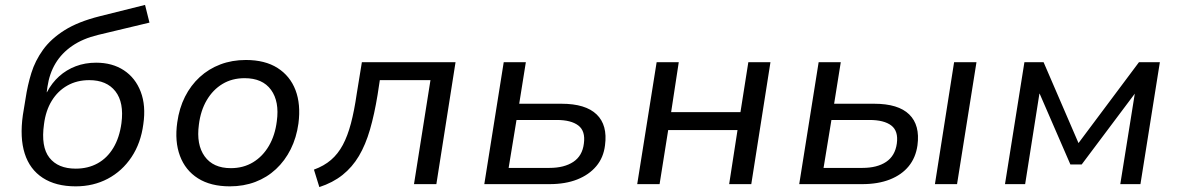

<svg xmlns="http://www.w3.org/2000/svg" viewBox="-20 -749 4796 781"><path d="M288 9Q207 9 154 -25.5Q101 -60 80.5 -124.5Q60 -189 73 -281L84 -348Q92 -402 107.5 -452Q123 -502 155 -546.5Q187 -591 242.5 -626Q298 -661 386 -683L570 -729L588 -657L379 -607Q317 -592 274 -562.5Q231 -533 206 -491.5Q181 -450 173 -396L170 -374H171Q191 -412 220.5 -438.5Q250 -465 288 -479.5Q326 -494 371 -494Q437 -494 484 -463Q531 -432 552.5 -375.5Q574 -319 563 -244Q553 -167 515 -110Q477 -53 418.5 -22Q360 9 288 9ZM288 -63Q338 -63 377 -84.5Q416 -106 441 -147.5Q466 -189 474 -248Q485 -332 449.5 -377.5Q414 -423 343 -423Q293 -423 254 -401Q215 -379 190.5 -339Q166 -299 159 -244Q146 -152 181 -107.5Q216 -63 288 -63Z M915 9Q837 9 785.5 -23.5Q734 -56 712 -115Q690 -174 701 -251Q709 -309 732.5 -355.5Q756 -402 792.5 -435.5Q829 -469 876.5 -487Q924 -505 980 -505Q1058 -505 1109 -472.5Q1160 -440 1182 -382.5Q1204 -325 1194 -247Q1186 -189 1162.5 -142Q1139 -95 1102.5 -61Q1066 -27 1018.5 -9Q971 9 915 9ZM919 -65Q970 -65 1009.5 -89Q1049 -113 1074 -156Q1099 -199 1106 -256Q1117 -336 1082.5 -383.5Q1048 -431 975 -431Q924 -431 885 -407.5Q846 -384 821 -341.5Q796 -299 789 -242Q778 -161 812.5 -113Q847 -65 919 -65Z M1279 12 1257 -59Q1298 -74 1326.5 -98.5Q1355 -123 1374.5 -159.5Q1394 -196 1407.5 -247Q1421 -298 1431 -367L1452 -496H1833L1755 0H1664L1731 -423H1525L1516 -364Q1503 -284 1485 -222Q1467 -160 1440 -114.5Q1413 -69 1373.5 -37.5Q1334 -6 1279 12Z M1950 0 2029 -496H2119L2092 -327H2264Q2362 -327 2407 -283.5Q2452 -240 2441 -158Q2435 -108 2405.5 -73Q2376 -38 2328 -19Q2280 0 2215 0ZM2049 -66H2215Q2275 -66 2312 -90.5Q2349 -115 2355 -165Q2362 -216 2332.5 -238.5Q2303 -261 2245 -261H2081Z M2572 0 2651 -496H2741L2710 -293H2992L3024 -496H3114L3036 0H2946L2980 -220H2698L2663 0Z M3231 0 3310 -496H3400L3373 -327H3536Q3634 -327 3678.5 -283.5Q3723 -240 3712 -158Q3705 -108 3676.5 -73Q3648 -38 3600 -19Q3552 0 3487 0ZM3330 -66H3488Q3548 -66 3584.5 -90.5Q3621 -115 3628 -165Q3635 -216 3605.5 -238.5Q3576 -261 3517 -261H3362ZM3783 0 3861 -496H3952L3873 0Z M4068 0 4147 -496H4225L4367 -167L4613 -496H4698L4619 0H4537L4596 -368L4380 -80H4334L4209 -368H4208L4150 0Z"/></svg>

Font: Nunito Sans 7pt
Style: Italic
Weight: 400
Italic angle: -9°
Designer: Vernon Adams
Foundry: Vernon Adams
Version: Version 3.101;gftools[0.9.27]